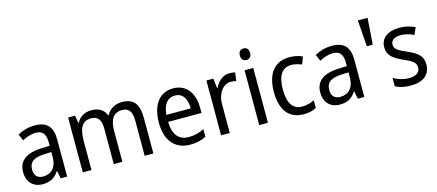

<svg xmlns="http://www.w3.org/2000/svg" viewBox="-53 -1271 4130 1813"><g transform="rotate(-15 2012.5 -364.0)"><path d="M261 -546C197 -546 138 -528 93 -502L120 -438C162 -460 206 -476 253 -476C316 -476 349 -443 349 -357V-324L269 -321C117 -316 42 -256 42 -149C42 -49 101 10 193 10C270 10 312 -17 352 -75H355L370 0H433V-364C433 -486 380 -546 261 -546ZM281 -260 349 -263V-213C349 -111 293 -59 216 -59C164 -59 130 -87 130 -149C130 -218 170 -256 281 -260Z M1115 -546C1049 -546 994 -518 962 -458H957C936 -515 888 -546 813 -546C753 -546 700 -519 671 -463H666L654 -536H586V0H671V-279C671 -400 699 -473 794 -473C858 -473 889 -433 889 -346V0H973V-296C973 -411 1008 -473 1097 -473C1160 -473 1191 -432 1191 -345V0H1276V-353C1276 -487 1223 -546 1115 -546Z M1614 -546C1482 -546 1401 -443 1401 -264C1401 -94 1487 10 1634 10C1697 10 1742 -1 1791 -25V-100C1741 -75 1697 -63 1640 -63C1543 -63 1490 -127 1488 -252H1814V-306C1814 -447 1741 -546 1614 -546ZM1613 -476C1692 -476 1727 -409 1727 -320H1489C1497 -421 1540 -476 1613 -476Z M2163 -546C2099 -546 2051 -501 2021 -441H2017L2006 -536H1938V0H2023V-284C2023 -391 2084 -465 2157 -465C2174 -465 2194 -462 2209 -458L2220 -540C2203 -544 2182 -546 2163 -546Z M2355 -738C2325 -738 2304 -720 2304 -681C2304 -644 2325 -625 2355 -625C2383 -625 2404 -644 2404 -681C2404 -719 2383 -738 2355 -738ZM2396 -536H2311V0H2396Z M2745 10C2795 10 2836 0 2869 -19V-93C2834 -76 2795 -64 2748 -64C2658 -64 2613 -134 2613 -266C2613 -401 2658 -471 2751 -471C2782 -471 2821 -460 2850 -448L2877 -519C2846 -535 2799 -546 2750 -546C2614 -546 2525 -455 2525 -265C2525 -78 2611 10 2745 10Z M3166 -546C3102 -546 3043 -528 2998 -502L3025 -438C3067 -460 3111 -476 3158 -476C3221 -476 3254 -443 3254 -357V-324L3174 -321C3022 -316 2947 -256 2947 -149C2947 -49 3006 10 3098 10C3175 10 3217 -17 3257 -75H3260L3275 0H3338V-364C3338 -486 3285 -546 3166 -546ZM3186 -260 3254 -263V-213C3254 -111 3198 -59 3121 -59C3069 -59 3035 -87 3035 -149C3035 -218 3075 -256 3186 -260Z M3561 -714H3466L3485 -456H3543Z M3984 -147C3984 -231 3931 -268 3842 -307C3753 -346 3723 -364 3723 -409C3723 -449 3758 -475 3820 -475C3865 -475 3908 -462 3947 -443L3977 -511C3932 -533 3882 -546 3824 -546C3715 -546 3641 -494 3641 -405C3641 -319 3697 -284 3788 -243C3876 -205 3901 -181 3901 -140C3901 -92 3867 -62 3793 -62C3737 -62 3679 -82 3642 -104V-23C3679 -2 3727 10 3793 10C3911 10 3984 -44 3984 -147Z"/></g></svg>

Font: Noto Sans Arabic SemCond
Style: Regular
Weight: 400
Width: 4
Designer: Monotype Design Team, Nadine Chahine, Nizar Qandah and Khaled Hosny
Foundry: Monotype Imaging Inc.
Version: Version 2.012